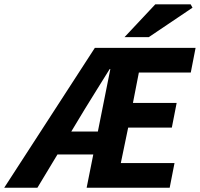

<svg xmlns="http://www.w3.org/2000/svg" viewBox="-55 -875 932 895"><path d="M-35.3 0 387.1 -651.8H856.7L834.3 -536.8H592.3L564.7 -395.3H768.5L746 -280.3H542.5L508.2 -115H758.5L736 0H348.9L459.3 -552.9H456.1Q426.3 -504.4 397.6 -458.9Q369 -413.3 339.8 -365.6L119.4 0ZM140.5 -155.1 163.3 -261.9H472.4L451.2 -155.1ZM525.3 -701.8 668.8 -854.7H833.8L842.4 -839.2L638.4 -701.8Z"/></svg>

Font: Source Sans 3
Style: Italic
Weight: 200
Italic angle: -11°
Designer: Paul D. Hunt
Foundry: Adobe
Version: Version 3.046;hotconv 1.0.118;makeotfexe 2.5.65603